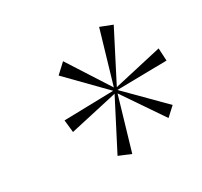

<svg xmlns="http://www.w3.org/2000/svg" viewBox="-75 -844 557 530"><g transform="rotate(-20 203.5 -579.5)"><path d="M230 -399 190 -408 241 -572 97 -512 86 -550 240 -581 113 -672 138 -705 245 -589 264 -760 304 -752 253 -587 398 -648 407 -609 252 -579 381 -488 358 -458 249 -570Z"/></g></svg>

Font: Noto Serif Display SemiCondensed Thin
Style: Italic
Weight: 100
Width: 4
Italic angle: -12°
Designer: Monotype Design Team
Foundry: Monotype Imaging Inc.
Version: Version 2.009